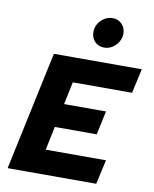

<svg xmlns="http://www.w3.org/2000/svg" viewBox="-102 -1039 891 1114"><g transform="rotate(10 344.0 -481.5)"><path d="M21 0 170 -700H688L656 -556H307L279 -423H526L496 -283H249L220 -144H575L543 0ZM451 -786Q417 -786 395.5 -808Q374 -830 374 -864Q374 -905 403 -934Q432 -963 472 -963Q504 -963 525.5 -940.5Q547 -918 547 -885Q547 -859 533.5 -836Q520 -813 498 -799.5Q476 -786 451 -786Z"/></g></svg>

Font: Red Hat Text
Style: Bold Italic
Weight: 700
Italic angle: -12°
Designer: Pentagram, MCKL
Foundry: Pentagram, MCKL
Version: Version 1.023; ttfautohint (v1.8.3)